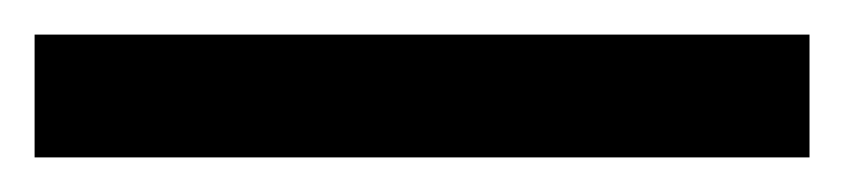

<svg xmlns="http://www.w3.org/2000/svg" viewBox="-22 63 488 111"><path d="M446 154V83H-2V154Z"/></svg>

Font: Noto Sans Arabic Cond Med
Style: Regular
Weight: 500
Width: 3
Designer: Monotype Design Team, Nadine Chahine, Nizar Qandah and Khaled Hosny
Foundry: Monotype Imaging Inc.
Version: Version 2.012